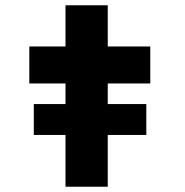

<svg xmlns="http://www.w3.org/2000/svg" viewBox="-20 -707 701 727"><path d="M108 -196V-313H534V-196ZM228 0V-687H388V0ZM91 -391V-531H549V-391Z"/></svg>

Font: Lexend Peta
Style: Bold
Weight: 700
Designer: Bonnie Shaver-Troup, Thomas Jockin
Foundry: Lexend
Version: Version 1.007